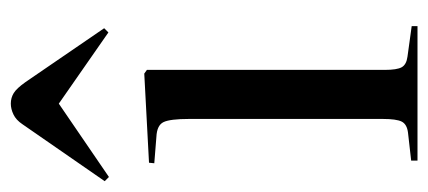

<svg xmlns="http://www.w3.org/2000/svg" viewBox="-244 -568 811 364"><g transform="rotate(-90 162.0 -385.5)"><path d="M40 0V-12L93 -18Q109 -20 114 -30Q119 -40 119 -66V-433Q119 -469 113 -481.5Q107 -494 85 -495L35 -499L36 -509L205 -518L212 -513V-62Q212 -39 217 -30Q222 -21 237 -19L295 -11V0ZM9 -585 1 -593 109 -749Q117 -761 127.5 -766Q138 -771 148 -771Q159 -771 168 -765.5Q177 -760 189 -743L291 -594L283 -586L148 -680Z"/></g></svg>

Font: Literata 72pt
Style: Regular
Weight: 400
Designer: Latin by Veronika Burian and Jose Scaglione. Greek by Irene Vlachou. Cyrillic by Vera Evstafieva.
Foundry: TypeTogether
Version: Version 3.002